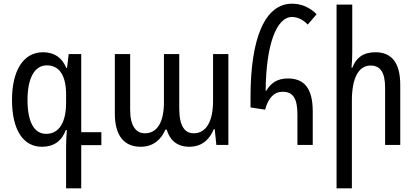

<svg xmlns="http://www.w3.org/2000/svg" viewBox="-20 -785 2255 1040"><path d="M338 235H420V1H529V-69H420V-492H352L343 -417H339C317 -471 276 -502 213 -502C104 -502 45 -399 45 -244C45 -84 104 10 207 10C272 10 314 -21 337 -81H342C339 -45 338 -8 338 13ZM230 -60C168 -60 129 -119 129 -243C129 -362 167 -431 234 -431C302 -431 338 -375 338 -273V-229C338 -120 299 -60 230 -60Z M742 10C810 10 853 -29 876 -83H883C898 -30 936 10 1005 10C1080 10 1118 -37 1138 -85H1143L1152 0H1217V-492H1134V-238C1134 -131 1099 -63 1029 -63C983 -63 951 -99 951 -197V-492H868V-231C868 -121 830 -63 765 -63C718 -63 685 -101 685 -190V-492H602V-170C602 -48 654 10 742 10Z M1591 0H1674V-181C1674 -307 1628 -360 1539 -360C1481 -360 1446 -334 1422 -293L1419 -294C1421 -542 1477 -693 1562 -693C1589 -693 1619 -681 1647 -652L1695 -708C1659 -744 1614 -765 1562 -765C1415 -765 1337 -579 1337 -260V-203L1416 -191C1433 -255 1465 -288 1511 -288C1565 -288 1591 -254 1591 -167Z M1888 -760H1803V235H1886V-240C1886 -363 1923 -430 1987 -430C2039 -430 2066 -395 2066 -309V0H2148V-325C2148 -451 2097 -502 2013 -502C1947 -502 1908 -471 1889 -419H1884C1887 -447 1888 -475 1888 -503Z"/></svg>

Font: Noto Sans Armenian Condensed
Style: Regular
Weight: 400
Width: 3
Designer: Monotype Design Team
Foundry: Monotype Imaging Inc.
Version: Version 2.008